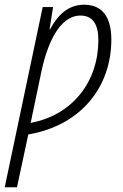

<svg xmlns="http://www.w3.org/2000/svg" viewBox="-57 -561 523 814"><path d="M-37 233H15L63 9C291 -30 415 -197 415 -393C415 -491 375 -541 300 -541C232 -541 188 -498 155 -436H153L168 -531H124ZM73 -40 118 -255C142 -370 193 -495 284 -495C335 -495 360 -460 360 -391C360 -218 254 -74 73 -40Z"/></svg>

Font: Noto Sans Condensed Light
Style: Italic
Weight: 300
Width: 3
Italic angle: -12°
Designer: Monotype Design Team
Foundry: Monotype Imaging Inc.
Version: Version 2.013